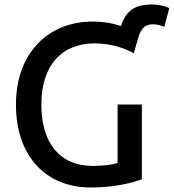

<svg xmlns="http://www.w3.org/2000/svg" viewBox="-20 -812 773 854"><path d="M51 -347C51 -584 203 -716 390 -716C448 -716 490 -706 518 -696C540 -765 581 -792 656 -792C684 -792 714 -785 733 -776L711 -693C696 -699 678 -704 660 -704C616 -704 603 -672 594 -641L575 -575C547 -591 485 -619 401 -619C256 -619 164 -523 164 -347C164 -181 241 -74 394 -74C448 -74 488 -81 503 -88V-347H611V-15C580 -2 496 22 383 22C190 22 51 -111 51 -347Z"/></svg>

Font: Repo Medium
Style: Regular
Weight: 500
Designer: Stefan Peev
Foundry: Context Ltd
Version: Version 1.502